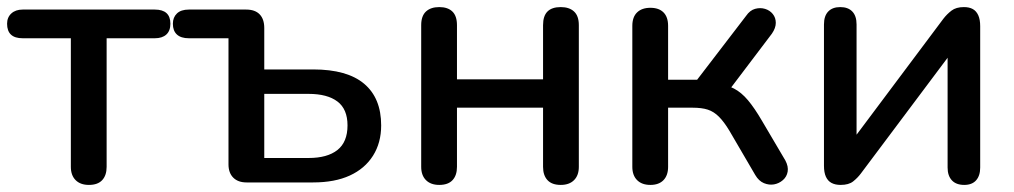

<svg xmlns="http://www.w3.org/2000/svg" viewBox="-22 -515 2863 542"><path d="M229 7Q205 7 191.5 -6.5Q178 -20 178 -44V-407H42Q-2 -407 -2 -448Q-2 -466 10 -477Q22 -488 42 -488H415Q459 -488 459 -448Q459 -428 447.5 -417.5Q436 -407 415 -407H279V-44Q279 -20 266.5 -6.5Q254 7 229 7Z M674 0Q650 0 636.5 -13.5Q623 -27 623 -51V-407H511Q489 -407 477.5 -417.5Q466 -428 466 -448Q466 -466 477.5 -477Q489 -488 511 -488H673Q698 -488 711 -474.5Q724 -461 724 -436V-319H862Q958 -319 1006 -278.5Q1054 -238 1054 -161Q1054 -112 1031 -75.5Q1008 -39 965.5 -19.5Q923 0 862 0ZM724 -69H849Q902 -69 930.5 -91.5Q959 -114 959 -161Q959 -207 930.5 -228.5Q902 -250 849 -250H724Z M1218 7Q1194 7 1180.5 -6.5Q1167 -20 1167 -44V-444Q1167 -470 1180.5 -482.5Q1194 -495 1218 -495Q1242 -495 1255 -482.5Q1268 -470 1268 -444V-291H1511V-444Q1511 -470 1523.5 -482.5Q1536 -495 1561 -495Q1585 -495 1598.5 -482.5Q1612 -470 1612 -444V-44Q1612 -20 1598.5 -6.5Q1585 7 1561 7Q1536 7 1523.5 -6.5Q1511 -20 1511 -44V-211H1268V-44Q1268 -20 1255.5 -6.5Q1243 7 1218 7Z M1814 7Q1790 7 1776.5 -6.5Q1763 -20 1763 -44V-442Q1763 -467 1776.5 -480Q1790 -493 1814 -493Q1838 -493 1851 -480Q1864 -467 1864 -442V-290H1946L2084 -470Q2095 -486 2109.5 -490Q2124 -494 2137.5 -490Q2151 -486 2159.5 -475.5Q2168 -465 2168 -450.5Q2168 -436 2157 -420L2026 -247L2001 -279Q2029 -276 2050 -265Q2071 -254 2089.5 -232Q2108 -210 2129 -174L2195 -62Q2204 -45 2201.5 -30.5Q2199 -16 2188 -6.5Q2177 3 2163 5.5Q2149 8 2134.5 2Q2120 -4 2110 -21L2037 -146Q2022 -171 2007.5 -185.5Q1993 -200 1976 -205.5Q1959 -211 1933 -211H1864V-44Q1864 -20 1851 -6.5Q1838 7 1814 7Z M2351 7Q2336 7 2325.5 1.5Q2315 -4 2309.5 -16Q2304 -28 2304 -47V-446Q2304 -470 2316 -482.5Q2328 -495 2350 -495Q2372 -495 2384 -482.5Q2396 -470 2396 -446V-100H2370L2641 -462Q2651 -475 2664 -485Q2677 -495 2699 -495Q2714 -495 2724 -489.5Q2734 -484 2739.5 -472Q2745 -460 2745 -441V-42Q2745 -19 2733.5 -6Q2722 7 2700 7Q2677 7 2665 -6Q2653 -19 2653 -42V-388H2680L2408 -25Q2399 -13 2386.5 -3Q2374 7 2351 7Z"/></svg>

Font: Nunito SemiBold
Style: Regular
Weight: 600
Designer: Vernon Adams
Foundry: Vernon Adams
Version: Version 3.602